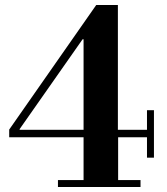

<svg xmlns="http://www.w3.org/2000/svg" viewBox="-20 -752 673 772"><path d="M213 0V-28H316V-200H17V-231L367 -732H454V-230H571V-309H599V-118H571V-200H455V-28H545V0ZM59 -230H316V-594H312L59 -233Z"/></svg>

Font: Libre Bodoni Medium
Style: Regular
Weight: 500
Designer: Pablo Impallari, Rodrigo Fuenzalida
Foundry: Impallari Type
Version: Version 2.005;gftools[0.9.23]